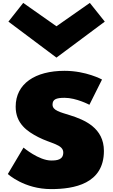

<svg xmlns="http://www.w3.org/2000/svg" viewBox="-20 -1281 779 1323"><path d="M140 -1261 38 -1132 369 -884 702 -1132 599 -1261 369 -1100ZM425 -793C222 -793 88 -704 88 -546C88 -430 166 -376 244 -336C331 -291 416 -286 416 -230C416 -179 371 -175 333 -175C247 -175 142 -264 142 -264L34 -82C34 -82 146 22 332 22C490 22 696 -14 696 -241C696 -399 564 -455 462 -487C396 -508 342 -519 342 -560C342 -596 366 -607 425 -607C506 -607 596 -559 596 -559L683 -733C683 -733 574 -793 425 -793Z"/></svg>

Font: Hussar Dziwak
Style: Regular
Weight: 400
Version: Version 1.022